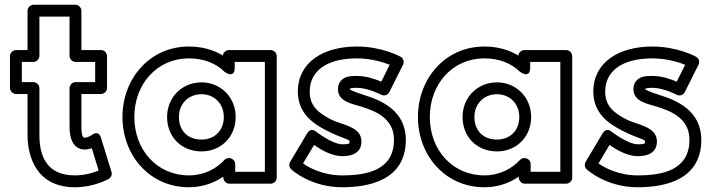

<svg xmlns="http://www.w3.org/2000/svg" viewBox="-20 -749 3000 809"><path d="M146 -513V-679H273V-513C273 -497.9 287.3 -488 298 -488H381V-403H298C282.9 -403 273 -388.7 273 -378V-215C273 -166.6 287.6 -119 338 -119C348.8 -119 361.2 -122.2 366.9 -124.2L395.7 -30.4C374.1 -21.6 337.7 -10 296 -10C173.9 -10 146 -94.9 146 -181V-378C146 -393.1 131.7 -403 121 -403H72V-488H121C136.1 -488 146 -502.3 146 -513ZM96 -538H47C36.3 -538 22 -528.1 22 -513V-378C22 -367.3 31.9 -353 47 -353H96V-181C96 -85.1 136.1 40 296 40C375.8 40 435.1 6.6 438.6 4.6C447.5 -0.9 453.4 -12.8 449.9 -24.4L405.9 -167.4C394.4 -204.8 367 -180 367 -180C366.6 -179.7 349.7 -169 338 -169C332.4 -169 323 -167.4 323 -215V-353H406C416.7 -353 431 -362.9 431 -378V-513C431 -523.7 421.1 -538 406 -538H323V-704C323 -714.7 313.1 -729 298 -729H121C110.3 -729 96 -719.1 96 -704Z M546 -256C546 -394.4 641.3 -503 776 -503C839.4 -503 889.5 -482.3 926.5 -446.1C926.5 -446.1 969 -414.5 969 -464V-488H1096V-25H971V-58C971 -73.1 956.7 -83 946 -83H944C936.9 -83 929.7 -79.5 925.5 -74.8C892 -37.8 838.5 -10 776 -10C641.2 -10 546 -117.7 546 -256ZM496 -256C496 -94.3 610.8 40 776 40C831.6 40 880.6 22.9 921 -4.9V0C921 10.7 930.9 25 946 25H1121C1131.7 25 1146 15.1 1146 0V-513C1146 -523.7 1136.1 -538 1121 -538H944C934 -538 920.2 -529.2 919.1 -515C879.3 -539.3 830.2 -553 776 -553C610.7 -553 496 -417.6 496 -256ZM684 -256C684 -173.1 743.7 -111 829 -111C911.4 -111 973 -172.8 973 -256C973 -340.6 908.4 -402 829 -402C748.8 -402 684 -340.7 684 -256ZM734 -256C734 -313.3 775.2 -352 829 -352C881.6 -352 923 -313.4 923 -256C923 -199.2 884.6 -161 829 -161C770.3 -161 734 -198.9 734 -256Z M1484 -503C1544.4 -503 1595.7 -486.6 1622 -476L1586.5 -404.9C1561.3 -415.5 1524.1 -429 1484 -429C1457.9 -429 1431.6 -428.1 1414.8 -407C1406.6 -396.7 1404 -384.3 1404 -373C1404 -319.8 1467 -311.1 1501.5 -300.1C1569.6 -279.1 1640 -246.6 1640 -160C1640 -32.6 1527.6 -10 1422 -10C1340.9 -10 1282.6 -42.3 1256.8 -60.2L1303.3 -138.3C1329.7 -120 1375.3 -91 1423 -91C1445.2 -91 1503 -94.7 1503 -153C1503 -216.8 1418 -223.2 1375.5 -245.2C1324.6 -271.6 1285 -300.2 1285 -363C1285 -448.8 1355 -503 1484 -503ZM1484 -553C1343 -553 1235 -487.2 1235 -363C1235 -271.8 1299.3 -228.4 1352.5 -200.8C1426 -162.8 1453 -163.2 1453 -153C1453 -143.3 1450.8 -141 1423 -141C1379.9 -141 1312.1 -194.1 1312.1 -194.1C1291.8 -211.1 1278.4 -194.3 1274.5 -187.8L1202.5 -66.8C1196.8 -57.1 1198.3 -43.7 1207 -35.7C1209.1 -33.7 1288.5 40 1422 40C1526.4 40 1690 14.6 1690 -160C1690 -283.4 1584.4 -326.9 1516.5 -347.9C1478 -360.1 1455.8 -369.7 1454 -372.6C1454 -372.6 1454 -372.7 1454 -373C1454 -374.2 1454.1 -375.1 1454.2 -375.7C1456.9 -376.9 1467 -379 1484 -379C1530.2 -379 1586.3 -349.9 1586.3 -349.9C1599.3 -343 1614.4 -348.9 1620.4 -360.8L1678.4 -476.8C1684.1 -488.2 1679.9 -503.4 1668 -509.9C1666.1 -511 1589.6 -553 1484 -553Z M1791 -256C1791 -394.4 1886.3 -503 2021 -503C2084.4 -503 2134.5 -482.3 2171.5 -446.1C2171.5 -446.1 2214 -414.5 2214 -464V-488H2341V-25H2216V-58C2216 -73.1 2201.7 -83 2191 -83H2189C2181.9 -83 2174.7 -79.5 2170.5 -74.8C2137 -37.8 2083.5 -10 2021 -10C1886.2 -10 1791 -117.7 1791 -256ZM1741 -256C1741 -94.3 1855.8 40 2021 40C2076.6 40 2125.6 22.9 2166 -4.9V0C2166 10.7 2175.9 25 2191 25H2366C2376.7 25 2391 15.1 2391 0V-513C2391 -523.7 2381.1 -538 2366 -538H2189C2179 -538 2165.2 -529.2 2164.1 -515C2124.3 -539.3 2075.2 -553 2021 -553C1855.7 -553 1741 -417.6 1741 -256ZM1929 -256C1929 -173.1 1988.7 -111 2074 -111C2156.4 -111 2218 -172.8 2218 -256C2218 -340.6 2153.4 -402 2074 -402C1993.8 -402 1929 -340.7 1929 -256ZM1979 -256C1979 -313.3 2020.2 -352 2074 -352C2126.6 -352 2168 -313.4 2168 -256C2168 -199.2 2129.6 -161 2074 -161C2015.3 -161 1979 -198.9 1979 -256Z M2729 -503C2789.4 -503 2840.7 -486.6 2867 -476L2831.5 -404.9C2806.3 -415.5 2769.1 -429 2729 -429C2702.9 -429 2676.6 -428.1 2659.8 -407C2651.6 -396.7 2649 -384.3 2649 -373C2649 -319.8 2712 -311.1 2746.5 -300.1C2814.6 -279.1 2885 -246.6 2885 -160C2885 -32.6 2772.6 -10 2667 -10C2585.9 -10 2527.6 -42.3 2501.8 -60.2L2548.3 -138.3C2574.7 -120 2620.3 -91 2668 -91C2690.2 -91 2748 -94.7 2748 -153C2748 -216.8 2663 -223.2 2620.5 -245.2C2569.6 -271.6 2530 -300.2 2530 -363C2530 -448.8 2600 -503 2729 -503ZM2729 -553C2588 -553 2480 -487.2 2480 -363C2480 -271.8 2544.3 -228.4 2597.5 -200.8C2671 -162.8 2698 -163.2 2698 -153C2698 -143.3 2695.8 -141 2668 -141C2624.9 -141 2557.1 -194.1 2557.1 -194.1C2536.8 -211.1 2523.4 -194.3 2519.5 -187.8L2447.5 -66.8C2441.8 -57.1 2443.3 -43.7 2452 -35.7C2454.1 -33.7 2533.5 40 2667 40C2771.4 40 2935 14.6 2935 -160C2935 -283.4 2829.4 -326.9 2761.5 -347.9C2723 -360.1 2700.8 -369.7 2699 -372.6C2699 -372.6 2699 -372.7 2699 -373C2699 -374.2 2699.1 -375.1 2699.2 -375.7C2701.9 -376.9 2712 -379 2729 -379C2775.2 -379 2831.3 -349.9 2831.3 -349.9C2844.3 -343 2859.4 -348.9 2865.4 -360.8L2923.4 -476.8C2929.1 -488.2 2924.9 -503.4 2913 -509.9C2911.1 -511 2834.6 -553 2729 -553Z"/></svg>

Font: Hussar Ekologiczny
Style: Regular
Weight: 400
Foundry: Cannot Into Space Fonts
Version: Version 0.97